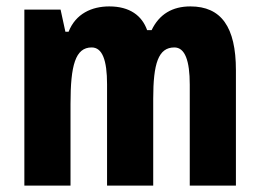

<svg xmlns="http://www.w3.org/2000/svg" viewBox="-20 -579 810 599"><path d="M574 -559C518 -559 477 -535 453 -485H439C423 -530 385 -559 321 -559C266 -559 216 -536 194 -480H184L169 -549H56V0H200V-255C200 -375 215 -431 266 -431C299 -431 314 -392 314 -316V0H458V-271C458 -381 474 -431 524 -431C557 -431 572 -390 572 -315V0H716V-360C716 -495 670 -559 574 -559Z"/></svg>

Font: Noto Sans Gurmukhi UI ExtraCondensed ExtraBold
Style: Regular
Weight: 800
Width: 2
Designer: Jelle Bosma - Monotype Design Team
Foundry: Monotype Imaging Inc.
Version: Version 2.004